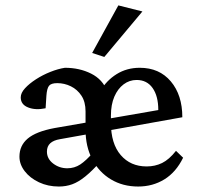

<svg xmlns="http://www.w3.org/2000/svg" viewBox="-20 -681 728 709"><path d="M197.3 7.8Q157.2 7.8 124 -7.8Q90.8 -23.4 71.3 -48.8Q51.8 -74.2 51.8 -102.5Q51.8 -143.6 82.5 -169.4Q113.3 -195.3 180.7 -208L580.1 -277.3L564.5 -249V-275.4Q564.5 -326.2 543.5 -356Q522.5 -385.7 484.4 -385.7Q458 -385.7 436.5 -369.6Q415 -353.5 402.3 -324.2Q389.6 -294.9 389.6 -253.9V-227.5Q389.6 -150.4 425.8 -108.4Q461.9 -66.4 521.5 -66.4Q552.7 -66.4 578.6 -79.1Q604.5 -91.8 629.9 -124L656.2 -98.6Q629.9 -44.9 586.9 -18.6Q543.9 7.8 490.2 7.8Q433.6 7.8 389.6 -18.6Q345.7 -44.9 320.8 -92.3Q295.9 -139.6 295.9 -202.1V-269.5Q295.9 -304.7 280.8 -327.6Q265.6 -350.6 241.7 -362.3Q217.8 -374 191.4 -374Q168.9 -374 161.1 -364.3Q153.3 -354.5 151.4 -328.1L148.4 -281.2Q111.3 -273.4 84 -284.2Q56.6 -294.9 56.6 -321.3Q56.6 -337.9 72.3 -355Q87.9 -372.1 112.8 -388.2Q137.7 -404.3 166 -415.5Q194.3 -426.8 219.7 -430.7Q273.4 -430.7 316.4 -409.2Q359.4 -387.7 376 -343.8H349.6Q373 -383.8 410.6 -407.2Q448.2 -430.7 496.1 -430.7Q568.4 -430.7 610.8 -380.4Q653.3 -330.1 653.3 -248L201.2 -167Q177.7 -163.1 165.5 -151.9Q153.3 -140.6 153.3 -121.1Q153.3 -94.7 176.3 -77.1Q199.2 -59.6 228.5 -59.6Q254.9 -59.6 276.4 -73.7Q297.9 -87.9 324.2 -118.2L352.5 -85.9Q320.3 -49.8 294.9 -29.3Q269.5 -8.8 246.6 -0.5Q223.6 7.8 197.3 7.8ZM365.2 -470.7 320.3 -485.4 417 -661.1 505.9 -638.7Z"/></svg>

Font: Crimson Pro Medium
Style: Regular
Weight: 500
Designer: Jacques Le Bailly
Foundry: Baron von Fonthausen
Version: Version 1.003